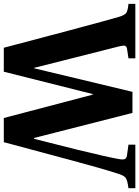

<svg xmlns="http://www.w3.org/2000/svg" viewBox="109 -851 732 1010"><g transform="rotate(90 475.0 -346.0)"><path d="M-9.8 -655.8V-691.9H276.9V-655.8L231 -648.9Q215.8 -647.5 210.9 -638.2Q208.5 -630.4 212.9 -610.8L327.1 -159.2H329.1L453.1 -676.8H564L695.8 -159.2H700.2L756.8 -383.8Q798.3 -553.2 807.1 -607.9Q809.1 -620.1 808.6 -628.4Q808.1 -636.7 803.2 -641.6Q798.3 -646.5 788.1 -647.9L731 -655.8V-691.9H960V-655.8Q918.5 -650.4 905.8 -641.4Q893.1 -632.3 882.8 -598.1Q852.1 -501.5 811 -347.2L717.8 0H590.8L467.8 -467.8H464.8L347.2 0H221.2L132.8 -334Q71.3 -564.5 58.1 -607.9Q49.3 -635.7 38.1 -644Q26.9 -652.3 -9.8 -655.8Z"/></g></svg>

Font: Linguistics Pro
Style: Bold
Weight: 700
Designer: Stefan Peev, Context Ltd
Foundry: Stefan Peev, Context Ltd
Version: Version 001.000